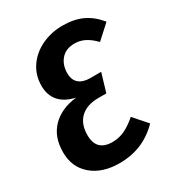

<svg xmlns="http://www.w3.org/2000/svg" viewBox="-173 -815 863 938"><g transform="rotate(-30 258.5 -346.0)"><path d="M517 -616 440 -546Q413 -574 386 -588Q359 -602 327 -602Q279 -602 252 -571.5Q225 -541 225 -493Q225 -456 247 -436.5Q269 -417 310 -417H372L341 -313H297Q231 -313 195 -279Q159 -245 159 -182Q159 -92 249 -92Q287 -92 320 -108Q353 -124 387 -154L453 -79Q362 15 228 15Q131 15 72.5 -35Q14 -85 14 -169Q14 -256 64.5 -307.5Q115 -359 203 -369Q144 -382 114.5 -416Q85 -450 85 -503Q85 -563 117 -609.5Q149 -656 203 -681.5Q257 -707 320 -707Q386 -707 433 -684.5Q480 -662 517 -616Z"/></g></svg>

Font: Fira Sans Condensed SemiBold
Style: Italic
Weight: 600
Width: 3
Italic angle: -8°
Designer: bBox Type GmbH & Carrois Corporate GbR & Edenspiekermann AG
Foundry: bBox Type GmbH & Carrois Corporate GbR & Edenspiekermann AG
Version: Version 4.301